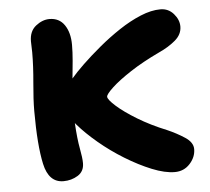

<svg xmlns="http://www.w3.org/2000/svg" viewBox="-44 -566 683 624"><g transform="rotate(-5 298.0 -253.5)"><path d="M139 10Q91 10 77.5 -52Q64 -114 64 -225Q64 -263 69 -317Q74 -371 74 -416Q74 -424 73.5 -433.5Q73 -443 73 -452Q73 -485 94.5 -502Q116 -519 139 -519Q171 -519 188 -494Q205 -469 205 -429Q205 -405 202.5 -377Q200 -349 197 -320Q212 -338 238 -363Q264 -388 297 -415.5Q330 -443 365.5 -466.5Q401 -490 436 -504.5Q471 -519 501 -519Q527 -519 544 -499.5Q561 -480 561 -458Q561 -432 538.5 -413Q516 -394 485 -380Q430 -354 389.5 -327.5Q349 -301 326.5 -280Q304 -259 304 -251Q304 -242 328.5 -220Q353 -198 395 -172.5Q437 -147 489 -126Q519 -113 545 -96Q571 -79 571 -57Q571 -31 551.5 -9.5Q532 12 502 12Q470 12 428 -5Q386 -22 342 -49Q298 -76 260 -108Q222 -140 197 -169Q194 -172 192 -175Q195 -123 201 -91.5Q207 -60 207 -43Q207 -16 186 -3Q165 10 139 10Z"/></g></svg>

Font: Shantell Sans Normal
Style: Regular
Weight: 600
Designer: Stephen Nixon, Anya Danilova, Shantell Martin
Foundry: Arrow Type
Version: Version 1.009;[a7da0bfa3]